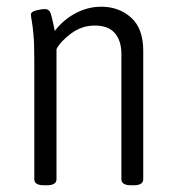

<svg xmlns="http://www.w3.org/2000/svg" viewBox="-20 -549 525 571"><path d="M111 2Q82 2 82 -16V-373Q82 -420 79.5 -446.5Q77 -473 74.5 -486.5Q72 -500 72 -506Q72 -514 87.5 -518Q103 -522 114 -522Q126 -522 130.5 -509.5Q135 -497 143 -457Q168 -490 204.5 -509.5Q241 -529 281 -529Q334 -529 370 -496.5Q406 -464 406 -398V-16Q406 2 377 2H370Q341 2 341 -16V-388Q341 -428 321.5 -450.5Q302 -473 262 -473Q223 -473 191.5 -449.5Q160 -426 148 -403V-16Q148 2 119 2Z"/></svg>

Font: Asap Condensed Light
Style: Regular
Weight: 300
Width: 3
Designer: Pablo Cosgaya
Foundry: Omnibus-Type
Version: Version 3.001; ttfautohint (v1.8.4.7-5d5b)